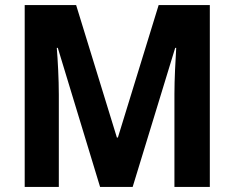

<svg xmlns="http://www.w3.org/2000/svg" viewBox="-20 -734 921 754"><path d="M373 0H501L668 -546H672C669 -496 665 -423 665 -365V0H804V-714H603L443 -194H439L279 -714H77V0H211V-362C211 -423 207 -497 203 -546H207Z"/></svg>

Font: Noto Sans Myanmar UI SemiCondensed
Style: Bold
Weight: 700
Width: 4
Designer: Monotype Design Team
Foundry: Monotype Imaging Inc.
Version: Version 2.103